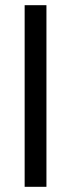

<svg xmlns="http://www.w3.org/2000/svg" viewBox="-20 -720 273 740"><path d="M75 0V-700H159V0Z"/></svg>

Font: DM Sans 17pt
Style: Regular
Weight: 400
Version: Version 4.004;gftools[0.9.30]